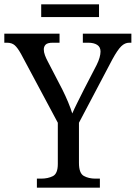

<svg xmlns="http://www.w3.org/2000/svg" viewBox="-24 -870 629 890"><path d="M147 0V-42H167Q198 -42 221 -53.5Q244 -65 244 -110V-301L74 -619Q58 -648 44.5 -660Q31 -672 8 -672H-4V-714H252V-672H221Q196 -672 187.5 -663Q179 -654 179 -641Q179 -628 184.5 -613.5Q190 -599 196 -588L265 -455Q280 -425 292 -396Q304 -367 311 -344Q320 -365 334.5 -394Q349 -423 365 -455L424 -569Q433 -587 437.5 -603Q442 -619 442 -631Q442 -652 426.5 -662Q411 -672 385 -672H360V-714H585V-672H575Q555 -672 538 -655.5Q521 -639 497 -595L342 -301V-115Q342 -67 364.5 -54.5Q387 -42 418 -42H439V0ZM167 -791V-850H435V-791Z"/></svg>

Font: Noto Serif SemiCondensed
Style: Regular
Weight: 400
Width: 4
Designer: Monotype Design Team
Foundry: Monotype Imaging Inc.
Version: Version 2.013